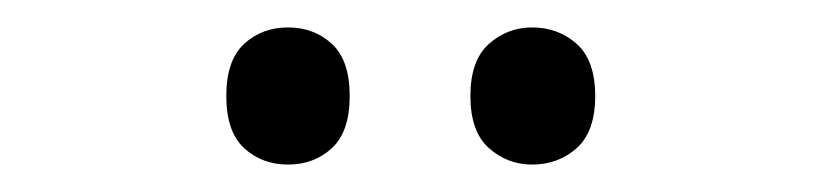

<svg xmlns="http://www.w3.org/2000/svg" viewBox="-20 -746 599 140"><path d="M145 -676Q145 -702 158 -714Q171 -726 190 -726Q209 -726 222 -714Q235 -702 235 -676Q235 -650 222 -638Q209 -626 190 -626Q171 -626 158 -638Q145 -650 145 -676ZM323 -676Q323 -702 336.5 -714Q350 -726 368 -726Q387 -726 400.5 -714Q414 -702 414 -676Q414 -650 400.5 -638Q387 -626 368 -626Q350 -626 336.5 -638Q323 -650 323 -676Z"/></svg>

Font: Noto Sans SemiCondensed
Style: Regular
Weight: 400
Width: 4
Designer: Monotype Design Team
Foundry: Monotype Imaging Inc.
Version: Version 2.013; ttfautohint (v1.8.4.7-5d5b)